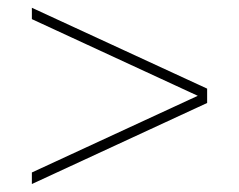

<svg xmlns="http://www.w3.org/2000/svg" viewBox="-20 -628 600 482"><path d="M60 -580V-608.5L500 -405.5V-369.5L60 -166V-195L476.5 -387.5Z"/></svg>

Font: Bodoni Moda 9pt
Style: Regular
Weight: 400
Designer: Owen Earl
Foundry: indestructible type
Version: Version 2.005